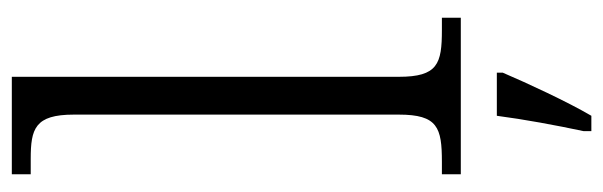

<svg xmlns="http://www.w3.org/2000/svg" viewBox="-368 -432 1021 325"><g transform="rotate(-90 142.5 -269.5)"><path d="M10 0H275V-32H254C197 -32 175 -39 175 -105V-760H10V-728H36C87 -728 111 -721 111 -655V-105C111 -39 89 -32 31 -32H10ZM83 208V221H109C133 180 164 113 182 71V61H109C103 107 93 161 83 208Z"/></g></svg>

Font: Noto Serif Devanagari Light
Style: Regular
Weight: 300
Designer: Universal Thirst, Indian Type Foundry and the Monotype Design Team
Foundry: Monotype Imaging Inc.
Version: Version 2.004